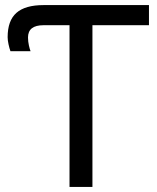

<svg xmlns="http://www.w3.org/2000/svg" viewBox="-20 -734 616 754"><path d="M253 0V-635H151Q90 -635 90 -587Q90 -571 93.5 -555.5Q97 -540 100 -533H21Q17 -544 13.5 -560Q10 -576 10 -588Q10 -653 44.5 -683.5Q79 -714 151 -714H565V-635H343V0Z"/></svg>

Font: Noto IKEA Simplified Chinese
Style: Regular
Weight: 400
Designer: Monotype Design Team
Foundry: Monotype Imaging Inc.
Version: Version 1.100